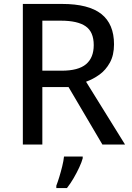

<svg xmlns="http://www.w3.org/2000/svg" viewBox="-20 -734 668 975"><path d="M295 -714Q430 -714 494.5 -663Q559 -612 559 -509Q559 -454 538 -416Q517 -378 485 -355Q453 -332 417 -319L615 0H500L328 -292H195V0H96V-714ZM289 -629H195V-375H293Q378 -375 417 -408Q456 -441 456 -505Q456 -572 415 -600.5Q374 -629 289 -629ZM400 70Q395 89 382.5 116Q370 143 354 170.5Q338 198 320 221H266V209Q273 191 281 165Q289 139 296 110.5Q303 82 305 61H400Z"/></svg>

Font: Noto Sans Sundanese Medium
Style: Regular
Weight: 500
Version: Version 2.003